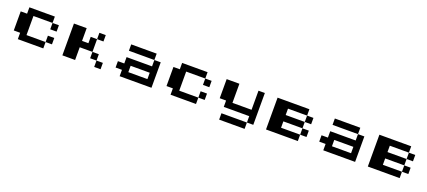

<svg xmlns="http://www.w3.org/2000/svg" viewBox="31 -1010 3938 1772"><g transform="rotate(20 2000.0 -124.5)"><path d="M125 -312.5H375V-250H187.5V-62.5H375V0H125V-62.5H62.5V-250H125ZM375 -250H437.5V-187.5H375ZM375 -125H437.5V-62.5H375Z M562.5 -312.5H687.5V-187.5H750V-250H812.5V-125H687.5V0H562.5ZM812.5 -312.5H875V-250H812.5ZM812.5 -125H875V-62.5H812.5ZM875 -62.5H937.5V0H875Z M1125 -312.5H1375V-250H1125ZM1375 -250H1437.5V0H1125V-62.5H1062.5V-125H1125V-187.5H1375ZM1375 -125H1187.5V-62.5H1375Z M1625 -312.5H1875V-250H1687.5V-62.5H1875V0H1625V-62.5H1562.5V-250H1625ZM1875 -250H1937.5V-187.5H1875ZM1875 -125H1937.5V-62.5H1875Z M2062.5 -312.5H2187.5V-125H2375V-312.5H2437.5V0H2375V-62.5H2125V-125H2062.5ZM2125 0H2375V62.5H2125Z M2562.5 -312.5H2875V-250H2687.5V-187.5H2875V-125H2687.5V-62.5H2875V0H2562.5ZM2875 -250H2937.5V-187.5H2875ZM2875 -125H2937.5V-62.5H2875Z M3125 -312.5H3375V-250H3125ZM3375 -250H3437.5V0H3125V-62.5H3062.5V-125H3125V-187.5H3375ZM3375 -125H3187.5V-62.5H3375Z M3562.5 -312.5H3875V-250H3687.5V-187.5H3875V-125H3687.5V-62.5H3875V0H3562.5ZM3875 -250H3937.5V-187.5H3875ZM3875 -125H3937.5V-62.5H3875Z"/></g></svg>

Font: Half Eighties
Style: Regular
Weight: 400
Monospace: yes
Designer: Jayvee Enaguas (HarvettFox96)
Version: 20191127.01dev02